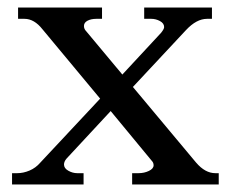

<svg xmlns="http://www.w3.org/2000/svg" viewBox="-20 -490 613 510"><path d="M561 -30V0H331V-30H348Q363 -30 375.5 -36Q388 -42 388 -51Q388 -58 383 -63L274 -195L157 -69Q150 -61 150 -53Q150 -43 161.5 -36.5Q173 -30 185 -30H202V0H12V-30H26Q42 -30 58.5 -37Q75 -44 87 -58L246 -228L93 -412Q71 -440 45 -440H28V-470H251V-440H236Q222 -440 212.5 -435Q203 -430 203 -421Q203 -413 209 -407L305 -292L408 -403Q416 -413 416 -418Q416 -428 405 -434Q394 -440 382 -440H363V-470H543V-440H530Q502 -440 474 -410L333 -259L501 -58Q525 -30 552 -30Z"/></svg>

Font: Taviraj Medium
Style: Regular
Weight: 500
Designer: Katatrad Team
Foundry: CadsonDemak
Version: Version 1.001